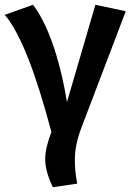

<svg xmlns="http://www.w3.org/2000/svg" viewBox="-32 -563 548 803"><path d="M-12 -501C53 -424 116 -263 183 -11C166 33 157 71 157 102C157 137 168 176 189 220L291 205C284 169 281 136 281 106C281 64 290 20 307 -25L494 -516L367 -543L248 -136C215 -339 159 -475 106 -543Z"/></svg>

Font: Fira Sans Medium
Style: Regular
Weight: 500
Designer: Carrois Corporate & Edenspiekermann AG
Foundry: Carrois Corporate GbR & Edenspiekermann AG
Version: Version 4.203